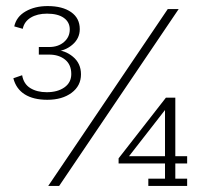

<svg xmlns="http://www.w3.org/2000/svg" viewBox="-20 -613 663 633"><path d="M136 -284Q90 -284 61.5 -302Q33 -320 24 -355L53 -365Q58 -336 80 -322.5Q102 -309 134 -309Q170 -309 192.5 -325Q215 -341 215 -369Q215 -400 194.5 -416.5Q174 -433 142 -433H108V-458H142Q172 -458 191 -474.5Q210 -491 210 -516Q210 -540 190.5 -554Q171 -568 135 -568Q103 -568 81.5 -555Q60 -542 55 -518L27 -526Q34 -558 64.5 -575.5Q95 -593 137 -593Q186 -593 214.5 -573Q243 -553 243 -517Q243 -486 218 -465Q193 -444 161 -444V-448Q194 -448 220.5 -426Q247 -404 247 -368Q247 -330 216 -307Q185 -284 136 -284ZM139 0 533 -583H569L175 0ZM469 0V-24H524V-74H371V-91L527 -291H558V-98H597V-74H558V-24H597V0ZM396 -86 391 -98H524V-272L537 -267Z"/></svg>

Font: Rokkitt ExtraLight
Style: Regular
Weight: 250
Version: Version 3.103